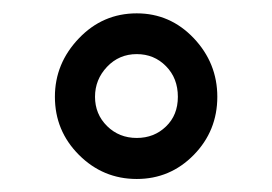

<svg xmlns="http://www.w3.org/2000/svg" viewBox="-20 -741 414 292"><path d="M188 -531.2Q214.4 -531.2 232.4 -548.6Q250.5 -565.9 250.5 -593.8Q250.5 -622.1 232.4 -640.4Q214.4 -658.7 188 -658.7Q161.1 -658.7 142.8 -639.4Q124.5 -620.1 124.5 -593.8Q124.5 -567.4 142.8 -549.3Q161.1 -531.2 188 -531.2ZM63.5 -593.8Q63.5 -644.5 99.9 -682.6Q136.2 -720.7 188 -720.7Q238.8 -720.7 274.7 -682.9Q310.5 -645 310.5 -593.8Q310.5 -542 274.7 -505.4Q238.8 -468.8 188 -468.8Q136.7 -468.8 100.1 -505.4Q63.5 -542 63.5 -593.8Z"/></svg>

Font: MAUL
Style: Regular
Weight: 400
Designer: MAUL
Version: Version 1.0; 2020; ttfautohint (v1.8.3)